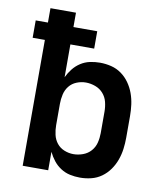

<svg xmlns="http://www.w3.org/2000/svg" viewBox="-83 -805 766 882"><g transform="rotate(10 300.0 -363.5)"><path d="M349 8Q325 8 302 3Q279 -2 259 -15Q239 -28 224.5 -46.5Q210 -65 200 -86V0H81V-587H24V-668H81V-735H200V-668H311V-587H200V-434Q210 -455 224.5 -473.5Q239 -492 259 -505Q279 -518 302 -523Q325 -528 349 -528Q376 -528 402 -521.5Q428 -515 449.5 -499.5Q471 -484 486.5 -462Q502 -440 511 -415Q520 -390 523.5 -363.5Q527 -337 527 -310V-210Q527 -183 523.5 -156.5Q520 -130 511 -105Q502 -80 486.5 -58Q471 -36 449.5 -20.5Q428 -5 402 1.5Q376 8 349 8ZM301 -93Q323 -93 345 -101Q367 -109 382 -126Q397 -143 402.5 -165Q408 -187 408 -210V-310Q408 -333 402.5 -355Q397 -377 382 -394Q367 -411 345 -419Q323 -427 301 -427Q279 -427 258 -418.5Q237 -410 223.5 -393Q210 -376 205 -354Q200 -332 200 -310V-210Q200 -188 205 -166Q210 -144 223.5 -127Q237 -110 258 -101.5Q279 -93 301 -93Z"/></g></svg>

Font: Iosevka Aile
Style: Bold
Weight: 700
Designer: Belleve Invis
Foundry: Belleve Invis
Version: Version 28.0.1; ttfautohint (v1.8.4)